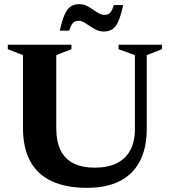

<svg xmlns="http://www.w3.org/2000/svg" viewBox="-20 -890 816 923"><path d="M628.5 -269.5V-625L550 -653.5V-675H758.5V-653.5L685.5 -625V-271.5Q685.5 -178 652 -114.5Q618.5 -51 554.8 -19Q491 13 398 13Q298 13 229.2 -18.8Q160.5 -50.5 125.5 -114.5Q90.5 -178.5 90.5 -275V-625L17.5 -653.5V-675H323.5V-653.5L250.5 -625V-274Q250.5 -210.5 271 -168.2Q291.5 -126 333 -105Q374.5 -84 436.5 -84Q497.5 -84 540.2 -104.8Q583 -125.5 605.8 -166.8Q628.5 -208 628.5 -269.5ZM572 -865.5Q561 -813.5 548.2 -786Q535.5 -758.5 518.8 -748.5Q502 -738.5 479 -738.5Q459.5 -738.5 443.5 -746.2Q427.5 -754 412.8 -764.2Q398 -774.5 384.8 -782.2Q371.5 -790 358 -790Q347 -790 339.2 -786.2Q331.5 -782.5 325.2 -772.5Q319 -762.5 312.5 -742.5H267.5Q279 -795 291.8 -822.2Q304.5 -849.5 321.2 -859.8Q338 -870 361 -870Q380 -870 396.2 -862.2Q412.5 -854.5 427 -844Q441.5 -833.5 455 -826Q468.5 -818.5 481.5 -818.5Q492.5 -818.5 500.5 -822Q508.5 -825.5 515 -836Q521.5 -846.5 527 -865.5Z"/></svg>

Font: Newsreader 24pt
Style: Bold
Weight: 700
Designer: Hugues Gentile
Foundry: Production Type
Version: Version 1.003